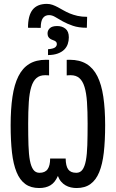

<svg xmlns="http://www.w3.org/2000/svg" viewBox="-20 -950 590 978"><path d="M319.8 -645V-565.9C322.8 -566.2 326.3 -566.5 330.3 -566.7C334.4 -566.8 337.7 -566.9 340.3 -566.9C358.6 -566.9 373.3 -561.9 384.5 -552C395.8 -542.1 404.5 -527 410.6 -506.8C416.8 -486.7 421 -461 423.1 -429.9C425.2 -398.8 426.3 -362.1 426.3 -319.8C426.3 -278.5 425.8 -242.2 424.8 -210.9C423.8 -179.7 421.4 -153.6 417.5 -132.8C413.6 -112 407.8 -96.3 400.1 -85.7C392.5 -75.1 382 -69.8 368.7 -69.8C349.4 -69.8 335.7 -75.6 327.4 -87.2C319.1 -98.7 314.8 -117.2 314.5 -142.6H235.4C235.4 -118.2 231 -99.9 222.4 -87.9C213.8 -75.8 200 -69.8 181.2 -69.8C167.8 -69.8 157.3 -75.1 149.7 -85.7C142 -96.3 136.2 -112 132.3 -132.8C128.4 -153.6 126 -179.7 125 -210.9C124 -242.2 123.5 -278.5 123.5 -319.8C123.5 -362.1 124.6 -398.8 126.7 -429.9C128.8 -461 133 -486.7 139.2 -506.8C145.3 -527 154.1 -542.1 165.3 -552C176.5 -561.9 191.2 -566.9 209.5 -566.9C212.1 -566.9 215.4 -566.8 219.5 -566.7C223.6 -566.5 227.1 -566.2 230 -565.9V-645C227.4 -645.3 224.8 -645.5 222.2 -645.5H214.4C180.5 -645.5 152.1 -638.5 129.2 -624.5C106.2 -610.5 87.7 -589.5 73.7 -561.5C59.7 -533.5 49.6 -498.7 43.5 -457C37.3 -415.4 34.2 -367 34.2 -312C34.2 -259.3 36.5 -213 41 -173.1C45.6 -133.2 53.4 -99.9 64.5 -73C75.5 -46.1 90.4 -26 109.1 -12.5C127.8 1.1 151.4 7.8 179.7 7.8C202.1 7.8 221.2 3.2 236.8 -6.1C252.4 -15.4 265.1 -31.2 274.9 -53.7C279.1 -42.3 284.6 -32.7 291.3 -24.9C297.9 -17.1 305.5 -10.7 314 -5.9C322.4 -1 331.5 2.5 341.1 4.6C350.7 6.8 360.4 7.8 370.1 7.8C398.4 7.8 422 1.1 440.7 -12.5C459.4 -26 474.3 -46.1 485.4 -73C496.4 -99.9 504.2 -133.2 508.8 -173.1C513.3 -213 515.6 -259.3 515.6 -312C515.6 -367 512.5 -415.4 506.3 -457C500.2 -498.7 490.1 -533.5 476.1 -561.5C462.1 -589.5 443.5 -610.5 420.4 -624.5C397.3 -638.5 369 -645.5 335.4 -645.5H327.6C325 -645.5 322.4 -645.3 319.8 -645ZM422.4 -808.6 423.8 -864.3C405.9 -864.3 389.7 -865.9 375.2 -869.1C360.8 -872.4 347.7 -876.5 335.9 -881.3C324.2 -886.2 313.4 -891.5 303.5 -897.2C293.5 -902.9 284 -908.2 274.9 -913.1C265.8 -918 256.7 -922 247.6 -925.3C238.4 -928.5 228.8 -930.2 218.8 -930.2C186.2 -930.2 162 -920.3 146.2 -900.6C130.5 -880.9 122.6 -850.3 122.6 -808.6L187.5 -808.1C187.5 -831.2 191.2 -847.8 198.5 -857.9C205.8 -868 216.3 -873 230 -873C240.4 -873 251.1 -869.7 262 -863C272.9 -856.4 285.6 -849 300.3 -840.8C314.9 -832.7 332 -825.3 351.6 -818.6C371.1 -811.9 394.7 -808.6 422.4 -808.6ZM224.6 -699.2V-669.4C244.5 -669.8 261.1 -672.4 274.7 -677.5C288.2 -682.5 299.1 -689.2 307.4 -697.5C315.7 -705.8 321.6 -715.3 325.2 -726.1C328.8 -736.8 330.6 -748 330.6 -759.8C330.6 -779.9 324.9 -794.6 313.5 -803.7C302.1 -812.8 288.1 -817.4 271.5 -817.4C253.9 -817.4 241.3 -813.6 233.6 -806.2C226 -798.7 222.2 -790 222.2 -780.3C222.2 -773.1 223.3 -767.5 225.6 -763.4C227.9 -759.4 230.8 -756 234.4 -753.4C238 -750.8 241.8 -748.8 245.8 -747.3C249.9 -745.8 253.7 -744.3 257.3 -742.7C260.9 -741 263.8 -738.9 266.1 -736.3C268.4 -733.7 269.5 -730.1 269.5 -725.6C269.5 -718.8 266.5 -713.1 260.5 -708.5C254.5 -703.9 242.5 -700.8 224.6 -699.2Z"/></svg>

Font: CodeNewRoman Nerd Font Mono
Style: Regular
Weight: 400
Monospace: yes
Designer: Sam Radian
Foundry: Code New Roman
Version: Version 2.00 November 29, 2014;Nerd Fonts 3.2.1